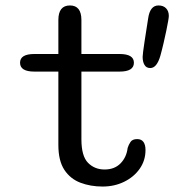

<svg xmlns="http://www.w3.org/2000/svg" viewBox="-20 -674 659 704"><path d="M106 -411.5Q53.5 -411.5 53.5 -444Q53.5 -476 106 -476H418.5Q471 -476 471 -444Q471 -411.5 418.5 -411.5ZM278.5 -163.5Q278.5 -101.5 302.8 -77Q327 -52.5 363.5 -52.5Q400 -52.5 422 -75Q444 -97.5 448 -131.5Q451.5 -143 458.5 -153.5Q465.5 -164 483 -164Q498.5 -164 506 -153.5Q513.5 -143 513.5 -124Q513.5 -85.5 492.2 -55.2Q471 -25 435.2 -7.5Q399.5 10 356 10Q312 10 275 -4Q238 -18 216 -51.2Q194 -84.5 194 -142.5V-600.5Q194 -654 236.5 -654Q278.5 -654 278.5 -600.5ZM531 -424.5Q516.5 -424.5 509.8 -436Q503 -447.5 503 -465.5Q503 -469.5 504.8 -484.8Q506.5 -500 510 -521.5Q513.5 -543 516.8 -565.2Q520 -587.5 523 -605Q529.5 -654 561 -654Q579 -654 589 -643.5Q599 -633 599 -615.5Q599 -610.5 596.5 -596.2Q594 -582 589.8 -561.5Q585.5 -541 580 -517Q574.5 -493 568 -469.5Q555 -424.5 531 -424.5Z"/></svg>

Font: Sono ExtraLight Monospace
Style: Regular
Weight: 400
Version: Version 2.112